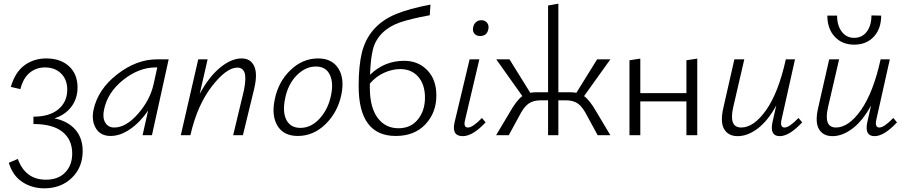

<svg xmlns="http://www.w3.org/2000/svg" viewBox="-20 -736 4927 1045"><path d="M276 -92Q349 -77 389.5 -31Q430 15 430 86Q430 175 371 232Q312 289 221 289Q154 289 101.5 254.5Q49 220 28 150L77 129Q118 242 230 242Q297 242 335 202.5Q373 163 373 100Q373 24 320 -18.5Q267 -61 162 -61V-101Q250 -101 298 -141.5Q346 -182 346 -248Q346 -303 312.5 -336Q279 -369 225 -369Q177 -369 141.5 -340Q106 -311 91 -251L39 -263Q62 -343 113 -380.5Q164 -418 232 -418Q309 -418 355.5 -375.5Q402 -333 402 -260Q402 -199 368 -154.5Q334 -110 276 -92Z M834 -413H898L807 0H756L786 -134Q744 -72 689.5 -34Q635 4 582 4Q527 4 502 -37.5Q477 -79 489 -138Q513 -250 618 -331.5Q723 -413 834 -413ZM602 -42Q666 -42 731.5 -117Q797 -192 816 -278L836 -369H827Q736 -369 650.5 -301Q565 -233 546 -138Q537 -95 553 -68.5Q569 -42 602 -42Z M1295 -418Q1344 -418 1363.5 -376Q1383 -334 1363 -251L1302 0H1249L1308 -246Q1321 -313 1311 -340.5Q1301 -368 1272 -368Q1212 -368 1133 -266Q1054 -164 1017 -3L1016 0H964L1059 -413H1110L1067 -225Q1117 -318 1178 -368Q1239 -418 1295 -418Z M1601 4Q1524 4 1490.5 -51Q1457 -106 1475 -193Q1494 -290 1560.5 -354Q1627 -418 1711 -418Q1787 -418 1821.5 -363.5Q1856 -309 1838 -221Q1818 -125 1752 -60.5Q1686 4 1601 4ZM1615 -40Q1674 -40 1720.5 -91.5Q1767 -143 1782 -219Q1796 -287 1774.5 -330.5Q1753 -374 1699 -374Q1642 -374 1594 -325Q1546 -276 1531 -196Q1517 -124 1539.5 -82Q1562 -40 1615 -40Z M2180 -405Q2256 -405 2305.5 -354Q2355 -303 2355 -216Q2355 -123 2295.5 -59.5Q2236 4 2134 4Q1932 4 1932 -268Q1932 -379 1950 -451Q1968 -523 2014 -575.5Q2060 -628 2133 -658.5Q2206 -689 2323 -711L2319 -653Q2215 -634 2157 -614Q2099 -594 2061 -556.5Q2023 -519 2010 -468Q1997 -417 1994 -329Q2072 -405 2180 -405ZM2149 -38Q2216 -38 2254.5 -86Q2293 -134 2293 -204Q2293 -276 2256.5 -318Q2220 -360 2158 -360Q2115 -360 2070.5 -340Q2026 -320 1993 -281V-259Q1993 -152 2035 -95Q2077 -38 2149 -38Z M2593 -540Q2573 -540 2562 -553Q2551 -566 2555 -586Q2558 -604 2570 -615Q2582 -626 2600 -626Q2620 -626 2631 -612Q2642 -598 2638 -578Q2631 -540 2593 -540ZM2499 5Q2437 5 2454 -70L2536 -413H2589L2511 -82Q2501 -42 2527 -42Q2553 -42 2603 -94L2623 -70Q2553 5 2499 5Z M3159 -213Q3191 -190 3228 -124L3302 0H3233L3178 -101Q3152 -153 3126.5 -171.5Q3101 -190 3060 -190H3019V0H2963V-190H2922Q2882 -190 2856 -171.5Q2830 -153 2804 -101L2749 0H2680L2754 -124Q2791 -190 2823 -213L2681 -413H2753L2866 -231Q2883 -234 2904 -234H2963V-706L3019 -716V-234H3079Q3099 -234 3117 -231L3230 -413H3302Z M3716 -408 3775 -417V0H3716V-184H3465V0H3406V-408L3465 -417V-229H3716Z M4326 -94 4346 -70Q4276 5 4224 5Q4169 5 4184 -69L4205 -162Q4159 -78 4104 -36.5Q4049 5 3995 5Q3944 5 3921.5 -33Q3899 -71 3917 -149L3977 -413H4031L3971 -154Q3945 -42 4014 -42Q4083 -42 4150 -137Q4217 -232 4257 -413H4307L4233 -82Q4225 -42 4250 -42Q4276 -42 4326 -94Z M4629 -493Q4563 -493 4523 -536.5Q4483 -580 4483 -651H4536Q4536 -597 4561.5 -563.5Q4587 -530 4629 -530Q4672 -530 4697.5 -563.5Q4723 -597 4723 -652L4776 -651Q4776 -580 4736 -536.5Q4696 -493 4629 -493ZM4842 -94 4862 -70Q4792 5 4740 5Q4685 5 4700 -69L4721 -162Q4675 -78 4620 -36.5Q4565 5 4511 5Q4460 5 4437.5 -33Q4415 -71 4433 -149L4493 -413H4547L4487 -154Q4461 -42 4530 -42Q4599 -42 4666 -137Q4733 -232 4773 -413H4823L4749 -82Q4741 -42 4766 -42Q4792 -42 4842 -94Z"/></svg>

Font: EauTestInfant Semilight
Style: Italic
Weight: 300
Italic angle: -12°
Designer: Christian Thalmann (Catharsis Fonts)
Version: Version 0.001;PS 000.001;hotconv 1.0.88;makeotf.lib2.5.64775